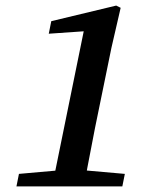

<svg xmlns="http://www.w3.org/2000/svg" viewBox="-20 -669 578 689"><path d="M39 0 48 -45 206 -59H269L428 -45L419 0ZM167 0 287 -589 314 -559 155 -548 164 -593 397 -649 413 -641 380 -498 321 -210Q314 -175 307.5 -140Q301 -105 294 -70Q287 -35 281 0Z"/></svg>

Font: Source Serif 4 18pt SemiBold
Style: Italic
Weight: 600
Italic angle: -12°
Designer: Frank Grießhammer
Foundry: Adobe Systems Incorporated
Version: Version 4.004;hotconv 1.0.116;makeotfexe 2.5.65601